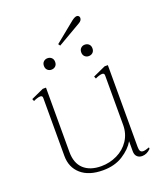

<svg xmlns="http://www.w3.org/2000/svg" viewBox="-139 -844 813 948"><g transform="rotate(-20 267.0 -370.0)"><path d="M250 -641 243 -651 350 -738Q366 -750 376 -750Q382 -750 386 -746Q390 -742 390 -736Q390 -722 374 -713ZM140 -574Q140 -588 148.5 -596Q157 -604 169 -604Q182 -604 190.5 -596Q199 -588 199 -574Q199 -560 190.5 -552Q182 -544 169 -544Q157 -544 148.5 -552Q140 -560 140 -574ZM395 -574Q395 -560 386.5 -552Q378 -544 365 -544Q353 -544 344.5 -552Q336 -560 336 -574Q336 -588 344.5 -596Q353 -604 365 -604Q378 -604 386.5 -596Q395 -588 395 -574ZM490 -19V-11Q469 10 444 10Q428 10 418 0Q408 -10 408 -28V-81Q388 -46 344.5 -18Q301 10 239 10Q165 10 124 -26Q83 -62 83 -122V-427Q83 -439 71 -439Q64 -439 53 -435.5Q42 -432 35 -428L30 -440L96 -470H113V-132Q113 -73 146 -42.5Q179 -12 238 -12Q282 -12 321.5 -31Q361 -50 384.5 -85.5Q408 -121 408 -167V-427Q408 -439 396 -439Q389 -439 378 -435.5Q367 -432 360 -428L355 -440L421 -470H438V-40Q438 -25 442.5 -18Q447 -11 458 -11Q468 -11 490 -19Z"/></g></svg>

Font: Taviraj Thin
Style: Regular
Weight: 100
Designer: Katatrad Team
Foundry: CadsonDemak
Version: Version 1.030